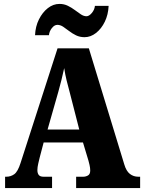

<svg xmlns="http://www.w3.org/2000/svg" viewBox="-20 -961 736 981"><path d="M6 0V-58H12Q35 -58 53 -71Q71 -84 85 -128L274 -714H434L615 -121Q625 -87 643.5 -72.5Q662 -58 687 -58H696V0H369V-58H405Q418 -58 429.5 -64.5Q441 -71 441 -90Q441 -103 437.5 -118Q434 -133 432 -140L404 -233H203L183 -157Q180 -145 175.5 -125.5Q171 -106 171 -92Q171 -76 178 -67Q185 -58 203 -58H246V0ZM223 -299H385L336 -490Q328 -519 320.5 -549.5Q313 -580 308 -613Q301 -581 293.5 -550.5Q286 -520 278 -492ZM412 -771Q388 -771 368.5 -780.5Q349 -790 333 -802.5Q317 -815 302.5 -824.5Q288 -834 273 -834Q258 -834 245 -817.5Q232 -801 230 -781H159Q161 -826 179 -862Q197 -898 224.5 -919.5Q252 -941 284 -941Q307 -941 326.5 -931.5Q346 -922 362.5 -909.5Q379 -897 393.5 -887.5Q408 -878 422 -878Q435 -878 449 -894.5Q463 -911 465 -931H535Q533 -886 515.5 -850Q498 -814 470.5 -792.5Q443 -771 412 -771Z"/></svg>

Font: Noto Serif Lao Condensed Black
Style: Regular
Weight: 900
Width: 3
Designer: Monotype Design Team
Foundry: Monotype Imaging Inc.
Version: Version 2.003; ttfautohint (v1.8.4.7-5d5b)